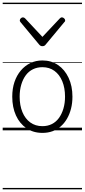

<svg xmlns="http://www.w3.org/2000/svg" viewBox="-20 -968 629 1426"><path d="M295 19Q227 19 176.5 -15.5Q126 -50 98.5 -110.5Q71 -171 71 -250Q71 -310 87.5 -359Q104 -408 134.5 -444Q165 -480 205.5 -499.5Q246 -519 295 -519Q361 -519 411 -485Q461 -451 489.5 -390Q518 -329 518 -250Q518 -202 507.5 -161Q497 -120 478 -87Q459 -54 432 -30Q405 -6 370.5 6.5Q336 19 295 19ZM295 -31Q334 -31 365 -46.5Q396 -62 417.5 -91.5Q439 -121 451 -161.5Q463 -202 463 -250Q463 -315 442.5 -364.5Q422 -414 384.5 -441.5Q347 -469 295 -469Q256 -469 224.5 -453.5Q193 -438 171.5 -409Q150 -380 138 -339.5Q126 -299 126 -250Q126 -185 146.5 -135.5Q167 -86 205 -58.5Q243 -31 295 -31ZM440 -839Q448 -839 456 -832Q464 -825 464 -816Q464 -814 463 -810.5Q462 -807 458 -804L320 -638Q316 -632 310 -628.5Q304 -625 295 -625Q286 -625 280.5 -628.5Q275 -632 270 -638L132 -804Q129 -807 128 -810.5Q127 -814 127 -816Q127 -825 134.5 -832Q142 -839 150 -839Q155 -839 159 -837Q163 -835 167 -831L295 -694L424 -831Q428 -835 431.5 -837Q435 -839 440 -839ZM0 428H589V438H0ZM0 -20H589V0H0ZM0 -505H589V-500H0ZM0 -948H589V-938H0Z"/></svg>

Font: Playwrite US Modern Guides
Style: Regular
Weight: 400
Designer: Veronika Burian, José Scaglione
Foundry: TypeTogether
Version: Version 1.003